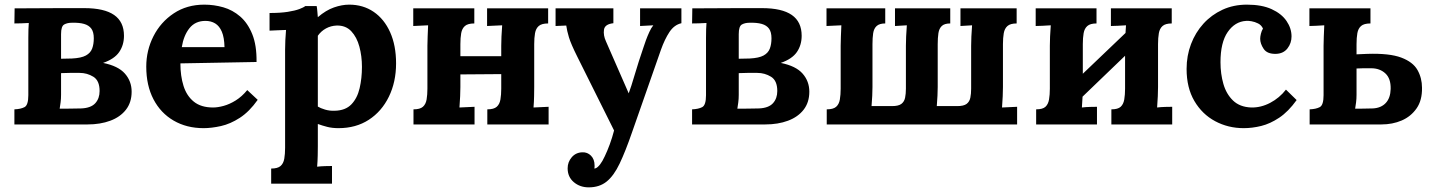

<svg xmlns="http://www.w3.org/2000/svg" viewBox="-20 -536 6187 827"><path d="M42 0V-65Q69 -66 85.5 -74.5Q102 -83 102 -126V-373Q102 -392 102.5 -409.5Q103 -427 104 -437Q92 -436 71 -435.5Q50 -435 42 -435L43 -500Q93 -500 143 -500.5Q193 -501 243 -501Q293 -501 343 -501Q429 -501 471.5 -471.5Q514 -442 514 -382Q514 -342 493.5 -312Q473 -282 424 -265Q489 -252 518 -219Q547 -186 547 -141Q547 -95 522.5 -63.5Q498 -32 455 -16Q412 0 357 0ZM237 -68Q252 -68 270 -68Q288 -68 304.5 -68.5Q321 -69 331 -69Q372 -71 390.5 -91.5Q409 -112 409 -144Q409 -189 382 -205.5Q355 -222 323 -222Q301 -222 280 -222Q259 -222 243 -221V-128Q243 -110 241 -95Q239 -80 237 -68ZM243 -283 290 -284Q330 -286 350 -297Q370 -308 377 -327Q384 -346 384 -371Q384 -398 373.5 -412.5Q363 -427 342 -433Q321 -439 289 -438Q270 -438 256.5 -430.5Q243 -423 243 -389Z M857 16Q784 16 728 -16.5Q672 -49 641 -108.5Q610 -168 610 -249Q610 -319 641 -380Q672 -441 728.5 -478.5Q785 -516 860 -516Q902 -516 942 -504.5Q982 -493 1014.5 -465Q1047 -437 1066.5 -389Q1086 -341 1085 -269L757 -263Q757 -209 770.5 -166Q784 -123 815 -98Q846 -73 898 -73Q918 -73 943.5 -80Q969 -87 995.5 -103.5Q1022 -120 1045 -148L1090 -106Q1054 -55 1013 -28.5Q972 -2 931.5 7Q891 16 857 16ZM763 -333H947Q946 -375 935.5 -399.5Q925 -424 907 -435Q889 -446 865 -446Q821 -446 796 -414.5Q771 -383 763 -333Z M1148 255V190Q1176 190 1188.5 179Q1201 168 1204.5 147.5Q1208 127 1208 101V-322Q1208 -340 1209 -362.5Q1210 -385 1212 -407Q1196 -406 1174 -405.5Q1152 -405 1141 -404V-480Q1188 -480 1219.5 -485Q1251 -490 1269.5 -497Q1288 -504 1295 -510H1344Q1346 -500 1347 -485.5Q1348 -471 1349 -462Q1384 -492 1418.5 -504Q1453 -516 1484 -516Q1544 -516 1589.5 -485Q1635 -454 1660.5 -397Q1686 -340 1686 -263Q1686 -183 1655 -119.5Q1624 -56 1568.5 -20Q1513 16 1438 16Q1411 16 1389.5 10.5Q1368 5 1349 -2V94Q1349 108 1348.5 133.5Q1348 159 1346 182Q1362 180 1381 179.5Q1400 179 1410 179V255ZM1422 -59Q1468 -60 1493.5 -86.5Q1519 -113 1529 -156Q1539 -199 1539 -248Q1539 -294 1528 -335Q1517 -376 1493 -401.5Q1469 -427 1430 -426Q1405 -425 1384 -413.5Q1363 -402 1349 -382Q1349 -351 1349 -320.5Q1349 -290 1349 -260Q1349 -230 1349 -199.5Q1349 -169 1349 -138.5Q1349 -108 1349 -77Q1360 -70 1380 -64Q1400 -58 1422 -59Z M2023 -435Q1995 -435 1982.5 -424Q1970 -413 1966.5 -393Q1963 -373 1963 -346V-161Q1963 -147 1962 -121.5Q1961 -96 1959 -73L2024 -76V0H1761V-65Q1789 -65 1801.5 -76Q1814 -87 1817.5 -107.5Q1821 -128 1821 -154V-339Q1821 -353 1822 -379Q1823 -405 1824 -427L1760 -424V-500H2023ZM2341 -435Q2313 -435 2300.5 -424Q2288 -413 2284.5 -393Q2281 -373 2281 -346V-161Q2281 -147 2280.5 -121.5Q2280 -96 2278 -73L2343 -76V0H2079V-65Q2107 -65 2119.5 -76Q2132 -87 2135.5 -107.5Q2139 -128 2139 -154V-339Q2139 -353 2140 -379Q2141 -405 2143 -427L2078 -424V-500H2341ZM1899 -294H2167V-217L1899 -215Z M2516 271Q2478 271 2451.5 248.5Q2425 226 2425 189Q2425 162 2442.5 141.5Q2460 121 2488 120Q2510 119 2525.5 134.5Q2541 150 2541 177Q2541 180 2541 183Q2541 186 2540 190Q2542 190 2545 189Q2554 186 2564.5 172.5Q2575 159 2585 137Q2596 114 2606.5 85.5Q2617 57 2625 26L2467 -291Q2439 -347 2430.5 -375.5Q2422 -404 2419 -426L2373 -424V-500H2622V-436Q2585 -432 2581.5 -408Q2578 -384 2590 -358L2688 -134Q2698 -160 2714 -214.5Q2730 -269 2752 -333Q2756 -346 2762.5 -363.5Q2769 -381 2777 -398.5Q2785 -416 2794 -427L2737 -424V-500H2915V-436Q2884 -429 2863.5 -398Q2843 -367 2827 -322L2702 35Q2674 116 2649 168.5Q2624 221 2593 246Q2562 271 2516 271Z M2961 0V-65Q2988 -66 3004.5 -74.5Q3021 -83 3021 -126V-373Q3021 -392 3021.5 -409.5Q3022 -427 3023 -437Q3011 -436 2990 -435.5Q2969 -435 2961 -435L2962 -500Q3012 -500 3062 -500.5Q3112 -501 3162 -501Q3212 -501 3262 -501Q3348 -501 3390.5 -471.5Q3433 -442 3433 -382Q3433 -342 3412.5 -312Q3392 -282 3343 -265Q3408 -252 3437 -219Q3466 -186 3466 -141Q3466 -95 3441.5 -63.5Q3417 -32 3374 -16Q3331 0 3276 0ZM3156 -68Q3171 -68 3189 -68Q3207 -68 3223.5 -68.5Q3240 -69 3250 -69Q3291 -71 3309.5 -91.5Q3328 -112 3328 -144Q3328 -189 3301 -205.5Q3274 -222 3242 -222Q3220 -222 3199 -222Q3178 -222 3162 -221V-128Q3162 -110 3160 -95Q3158 -80 3156 -68ZM3162 -283 3209 -284Q3249 -286 3269 -297Q3289 -308 3296 -327Q3303 -346 3303 -371Q3303 -398 3292.5 -412.5Q3282 -427 3261 -433Q3240 -439 3208 -438Q3189 -438 3175.5 -430.5Q3162 -423 3162 -389Z M3541 0V-65Q3569 -65 3581.5 -76Q3594 -87 3597.5 -107.5Q3601 -128 3601 -154V-339Q3601 -353 3602 -379Q3603 -405 3604 -427L3540 -424V-500H3793V-435Q3768 -435 3756 -424Q3744 -413 3741 -393Q3738 -373 3738 -346V-161Q3738 -147 3737 -123.5Q3736 -100 3734 -79H3822Q3850 -79 3862.5 -88.5Q3875 -98 3878.5 -115Q3882 -132 3882 -154V-339Q3882 -353 3883 -379Q3884 -405 3886 -427L3835 -424V-500H4073V-435Q4048 -435 4036.5 -424Q4025 -413 4022 -393Q4019 -373 4019 -346V-161Q4019 -147 4018 -124Q4017 -101 4015 -79H4103Q4131 -79 4143.5 -88.5Q4156 -98 4159.5 -115Q4163 -132 4163 -154V-339Q4163 -353 4164 -379Q4165 -405 4167 -427L4117 -424V-500H4359V-435Q4332 -435 4319.5 -424Q4307 -413 4303.5 -393Q4300 -373 4300 -346V-161Q4300 -147 4299 -121.5Q4298 -96 4296 -73L4361 -76V0Z M4703 -435Q4676 -435 4663.5 -424Q4651 -413 4647.5 -393Q4644 -373 4644 -346V-161Q4644 -147 4643 -121.5Q4642 -96 4640 -73Q4656 -75 4675.5 -75.5Q4695 -76 4705 -76V0H4443V-65Q4471 -65 4483 -76Q4495 -87 4498.5 -107.5Q4502 -128 4502 -154V-339Q4502 -353 4503 -379Q4504 -405 4506 -427Q4490 -426 4471 -425Q4452 -424 4441 -424V-500H4703ZM4851 -416 4899 -366 4612 -90 4563 -141ZM5027 -435Q5000 -435 4987.5 -424Q4975 -413 4971.5 -393Q4968 -373 4968 -346V-161Q4968 -147 4967 -121.5Q4966 -96 4964 -73Q4980 -75 4999.5 -75.5Q5019 -76 5029 -76V0H4767V-65Q4795 -65 4807 -76Q4819 -87 4822.5 -107.5Q4826 -128 4826 -154V-339Q4826 -353 4827 -379Q4828 -405 4830 -427Q4814 -426 4795 -425Q4776 -424 4765 -424V-500H5027Z M5337 16Q5270 16 5214 -14Q5158 -44 5124.5 -101Q5091 -158 5091 -239Q5091 -296 5110 -346Q5129 -396 5163.5 -434Q5198 -472 5245.5 -494Q5293 -516 5351 -516Q5415 -516 5457.5 -496.5Q5500 -477 5521.5 -445.5Q5543 -414 5543 -379Q5543 -350 5525.5 -327.5Q5508 -305 5476 -304Q5438 -303 5423 -325.5Q5408 -348 5408 -369Q5408 -378 5411 -390.5Q5414 -403 5420 -413Q5413 -428 5399 -435Q5385 -442 5370.5 -444.5Q5356 -447 5347 -446Q5299 -443 5268 -398Q5237 -353 5237 -268Q5237 -218 5249.5 -174.5Q5262 -131 5291 -103Q5320 -75 5369 -73Q5411 -72 5451 -93Q5491 -114 5519 -150L5565 -105Q5529 -55 5490 -29Q5451 -3 5412.5 6.5Q5374 16 5337 16Z M5621 0V-65Q5648 -66 5664.5 -74.5Q5681 -83 5681 -126V-339Q5681 -353 5682 -379Q5683 -405 5684 -427Q5668 -426 5649.5 -425Q5631 -424 5620 -424V-500H5883V-435Q5855 -435 5842.5 -424Q5830 -413 5826.5 -393Q5823 -373 5823 -346V-302L5870 -304Q5965 -307 6015.5 -288Q6066 -269 6085.5 -234.5Q6105 -200 6105 -158Q6106 -104 6081.5 -69Q6057 -34 6017.5 -17Q5978 0 5930 0ZM5817 -68Q5830 -68 5843.5 -68Q5857 -68 5870.5 -68.5Q5884 -69 5894 -69Q5929 -71 5949 -92.5Q5969 -114 5970 -153Q5971 -198 5947 -220Q5923 -242 5886 -242Q5869 -242 5852.5 -242Q5836 -242 5823 -241V-128Q5823 -110 5821 -95Q5819 -80 5817 -68Z"/></svg>

Font: Lora
Style: Weight 700
Weight: 700
Designer: Olga Karpushina, Alexei Vanyashin (Cyrillic)
Foundry: Cyreal
Version: Version 3.001